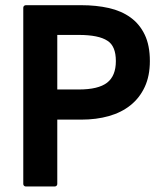

<svg xmlns="http://www.w3.org/2000/svg" viewBox="-20 -690 616 725"><path d="M67.9 -661.1Q67.9 -665 70.8 -667.7Q73.7 -670.4 77.6 -670.4H287.1Q343.3 -670.4 390.9 -659.7Q438.5 -648.9 472.9 -624Q507.3 -599.1 526.6 -558.8Q545.9 -518.6 545.9 -459.5Q545.9 -403.3 526.6 -361.8Q507.3 -320.3 472.9 -292.7Q438.5 -265.1 391.1 -251.7Q343.8 -238.3 287.1 -238.3H196.3V4.9Q196.3 8.8 193.4 11.5Q190.4 14.2 186.5 14.2H77.6Q73.7 14.2 70.8 11.5Q67.9 8.8 67.9 4.9ZM277.3 -352.1Q351.1 -352.1 384.3 -377.7Q417.5 -403.3 417.5 -459.5Q417.5 -516.1 385.7 -536.1Q352.5 -558.1 277.3 -558.1H196.3V-352.1Z"/></svg>

Font: Pyidaungsu ZawDecode
Style: Bold
Weight: 700
Designer: Sun Tun
Foundry: Your Own Font Foundry
Version: Version 2.50